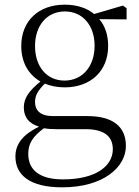

<svg xmlns="http://www.w3.org/2000/svg" viewBox="-20 -542 594 822"><path d="M256 -197C180 -197 130 -257 130 -345C130 -433 181 -493 258 -493C333 -493 385 -434 385 -346C385 -258 333 -197 256 -197ZM257 -168C367 -168 443 -237 443 -345C443 -392 430 -431 405 -460L522 -459V-507L506 -518L383 -482C352 -508 308 -522 257 -522C146 -522 71 -453 71 -345C71 -276 101 -223 153 -193C103 -152 82 -121 82 -82C82 -41 103 -13 147 0C81 33 46 72 46 128C46 206 106 260 246 260C425 260 519 172 519 83C519 0 463 -45 354 -45H207C152 -45 130 -70 130 -105C130 -134 143 -155 172 -184C196 -174 225 -168 257 -168ZM168 7C184 10 202 11 220 11H346C435 11 463 49 463 97C463 169 390 226 250 226C154 226 101 189 101 117C101 71 121 42 168 7Z"/></svg>

Font: Noto Serif CJK SC ExtraLight
Style: Regular
Weight: 200
Designer: Ryoko NISHIZUKA 西塚涼子 (kana & ideographs); Frank Grießhammer (Latin, Greek & Cyrillic); Wenlong ZHANG 张文龙 (bopomofo); San
Foundry: Adobe
Version: Version 2.001;hotconv 1.1.0;makeotfexe 2.6.0